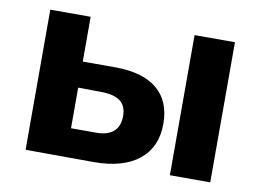

<svg xmlns="http://www.w3.org/2000/svg" viewBox="-63 -632 986 726"><g transform="rotate(10 429.5 -268.5)"><path d="M571 -187Q571 -97 510 -48Q449 1 337 1L75 0V-538H230V-366H358Q463 -365 517 -319Q571 -273 571 -187ZM629 -538H784V0H629ZM416 -189Q416 -228 392.5 -246Q369 -264 323 -265L230 -266V-110H323Q368 -109 392 -129Q416 -149 416 -189Z"/></g></svg>

Font: Montserrat-Bold
Style: Bold
Weight: 700
Version: Version 7.200